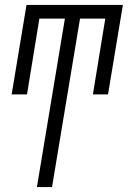

<svg xmlns="http://www.w3.org/2000/svg" viewBox="-20 -550 540 775"><path d="M129 205 242 -475H139L89 -169H27L87 -530H476L416 -169H355L405 -475H303L190 205Z"/></svg>

Font: Iosevka Curly Light Oblique
Style: Regular
Weight: 300
Italic angle: -9°
Monospace: yes
Designer: Belleve Invis
Foundry: Belleve Invis
Version: Version 11.1.0; ttfautohint (v1.8.3)